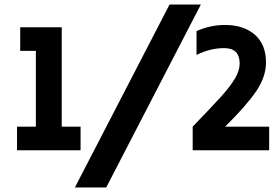

<svg xmlns="http://www.w3.org/2000/svg" viewBox="-20 -793 1215 846"><path d="M55 0ZM335 -235V-131H55V-235H138V-569H69V-673H252V-235ZM727 -773H865L448 33H310ZM829 -235Q919 -328 957 -370.5Q995 -413 1015.5 -447.5Q1036 -482 1036 -513Q1036 -581 968 -581Q906 -581 846 -551V-656Q907 -683 971 -683Q1054 -683 1103 -640Q1152 -597 1152 -518Q1152 -455 1109.5 -392Q1067 -329 972 -235H1166V-131H829Z"/></svg>

Font: Biryani Heavy
Style: Regular
Weight: 900
Designer: Dan Reynolds and Mathieu Réguer
Foundry: Dan Reynolds and Mathieu Réguer
Version: Version 1.003; ttfautohint (v1.1) -l 5 -r 5 -G 72 -x 0 -D la